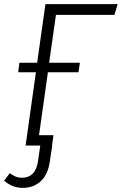

<svg xmlns="http://www.w3.org/2000/svg" viewBox="-60 -705 590 930"><path d="M211 -633 178 -401H327L320 -355H172L129 -50H199L192 0H193L181 79Q172 141 137 173Q102 205 51 205Q-1 205 -40 170L-13 134Q3 145 16.5 150.5Q30 156 49 156Q78 156 98 136.5Q118 117 124 76L135 0H64L114 -355H28L34 -401H120L160 -685H510L494 -633Z"/></svg>

Font: Fira Sans Condensed Light
Style: Italic
Weight: 300
Width: 3
Italic angle: -8°
Designer: Carrois Corporate & Edenspiekermann AG
Foundry: Carrois Corporate GbR & Edenspiekermann AG
Version: Version 4.203